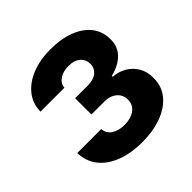

<svg xmlns="http://www.w3.org/2000/svg" viewBox="-150 -685 827 827"><g transform="rotate(-45 263.5 -271.5)"><path d="M32.4 -154.9H178.7Q180.4 -127.4 203.4 -111.8Q226.4 -96.2 263.1 -96.3Q299.9 -96.2 324.9 -113.4Q349.8 -130.7 350 -163.5Q350 -183.2 340.1 -197.9Q330.3 -212.6 312.7 -221Q295.2 -229.4 271.7 -229.1H193.2V-328.3H271.7Q306.2 -328.6 325.3 -344.8Q344.4 -360.9 344.7 -385.7Q344.4 -413.3 324.9 -430.2Q305.3 -447.2 271.5 -446.9Q238.2 -447.2 216 -431.9Q193.8 -416.7 192.8 -393H46.9Q47.5 -442.2 76.4 -478Q105.3 -513.9 154.6 -533.3Q203.9 -552.7 264.6 -552.7Q331.6 -552.7 380 -534Q428.4 -515.3 454.8 -480.9Q481.2 -446.5 480.7 -398.6Q481.2 -355.4 452.5 -326.2Q423.9 -297.1 372.9 -284.6V-279.1Q406.2 -277 433.8 -261Q461.4 -245 477.8 -217.2Q494.1 -189.5 494.1 -151.2Q494.1 -100.5 464.5 -64.4Q434.8 -28.2 382.8 -8.9Q330.9 10.4 263.5 10.5Q198 10.4 146.4 -8.7Q94.7 -27.7 64.6 -64.6Q34.5 -101.5 32.4 -154.9Z"/></g></svg>

Font: Inter V
Style: 
Weight: 400
Designer: Rasmus Andersson
Foundry: rsms
Version: Version 4.000;git-a3f224843